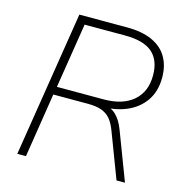

<svg xmlns="http://www.w3.org/2000/svg" viewBox="-105 -802 863 899"><g transform="rotate(15 327.0 -352.5)"><path d="M58 0 170 -705H401Q475 -705 524 -682.5Q573 -660 597 -618.5Q621 -577 621 -520Q621 -453 588.5 -406.5Q556 -360 500 -337Q444 -314 373 -316V-327H381Q421 -327 447.5 -303Q474 -279 491 -234L580 0H539L455 -221Q442 -255 425 -274.5Q408 -294 382 -303Q356 -312 317 -312H149L100 0ZM156 -351H383Q474 -351 525.5 -395Q577 -439 577 -519Q577 -592 535 -629Q493 -666 401 -666H206Z"/></g></svg>

Font: Nunito Sans 12pt ExtraLight
Style: Italic
Weight: 200
Italic angle: -9°
Designer: Vernon Adams
Foundry: Vernon Adams
Version: Version 3.101;gftools[0.9.27]